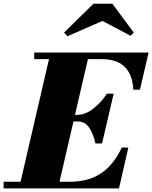

<svg xmlns="http://www.w3.org/2000/svg" viewBox="-70 -1040 840 1060"><path d="M495.5 -924.5 303 -840 283.5 -860 446 -1019.5H550.5L668.5 -860L651 -842.5ZM358 -369.5H335.5L258.5 -36.5H315Q417.5 -36.5 487.8 -83.2Q558 -130 602 -225H638.5L587 0H-50V-36.5H43.5L200.5 -713.5H119V-750H750.5L702.5 -545H666Q662.5 -625.5 620 -669.5Q577.5 -713.5 489.5 -713.5H415.5L344 -406H358Q400.5 -406 444 -439.5Q487.5 -473 521 -523H557.5L493.5 -248H457Q446 -298.5 423.2 -334Q400.5 -369.5 358 -369.5Z"/></svg>

Font: Bodoni* 06pt Fatface
Style: Italic
Weight: 900
Italic angle: -13°
Version: Version 2.3